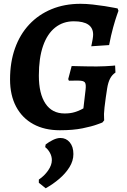

<svg xmlns="http://www.w3.org/2000/svg" viewBox="-20 -673 670 1009"><path d="M294.4 11.5Q214.1 11.5 155.4 -20.5Q96.6 -52.5 64.7 -112.5Q32.8 -172.5 32.8 -255.7Q32.8 -346 58.8 -419.1Q84.8 -492.3 133.7 -544.4Q182.6 -596.6 250.9 -624.8Q319.1 -653 403 -653Q433.5 -653 467.4 -649.2Q501.2 -645.5 531 -640.8Q560.8 -636.1 579.5 -632.3Q598.1 -628.6 598.1 -628.6L602.5 -616.3Q602.5 -616.3 594.3 -593.2Q586.1 -570 574.7 -529.2Q563.3 -488.3 553.4 -436.1L459.5 -429.8Q459.5 -429.8 462 -441.2Q464.4 -452.6 466.9 -467.1Q469.4 -481.5 469.4 -491.1Q469.4 -561.1 367.7 -561.1Q311.4 -561.1 269.9 -528.2Q228.4 -495.3 206.3 -431.8Q184.2 -368.3 184.2 -275.7Q184.2 -180.4 219 -128.5Q253.7 -76.7 319.3 -76.7Q348.9 -76.7 370.8 -83.2Q392.7 -89.8 405.5 -96.7Q418.3 -103.5 418.3 -103.5L429.7 -201.2Q433.2 -230.6 426 -240Q418.8 -249.3 393 -249.3Q383.4 -249.3 371.4 -249.3Q359.5 -249.3 350.9 -249.1Q342.2 -248.8 342.2 -248.8L338.5 -257.4L356.6 -326Q356.6 -326 369.6 -325.7Q382.5 -325.4 403.5 -324.9Q424.4 -324.3 447.7 -324Q471 -323.8 490.6 -323.8Q511.2 -323.8 533.1 -325Q555.1 -326.3 570 -327.3Q584.9 -328.3 584.9 -328.8L586.8 -291.7Q569.2 -280.3 558.7 -260.3Q548.2 -240.4 543.2 -209Q539.8 -188.7 535.9 -160.6Q532 -132.4 529.2 -108.2Q526.5 -83.9 526.5 -74.4Q526.5 -63.7 527 -52.2Q527.5 -40.7 527.5 -40.7L517.9 -29.1Q517.9 -29.1 490.6 -19Q463.4 -8.8 413.6 1.4Q363.9 11.5 294.4 11.5ZM219.9 86.2Q237.6 72.4 258.5 62.3Q279.5 52.1 297.7 52.1Q327.5 52.1 346.6 75Q365.7 97.8 365.7 136.6Q365.7 172.2 345.2 205.3Q324.7 238.4 291.8 266.5Q258.9 294.7 220.1 316.4L184.1 287.5V270.7Q213.7 250.8 233.1 222.6Q252.5 194.5 252.5 168.5Q252.5 148.5 242.6 130.3Q232.7 112 217.5 100.2Z"/></svg>

Font: Alegreya
Style: Italic
Weight: 400
Italic angle: -7°
Designer: Juan Pablo del Peral
Foundry: Huerta Tipografica
Version: Version 2.009